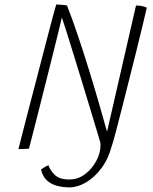

<svg xmlns="http://www.w3.org/2000/svg" viewBox="-20 -657 681 852"><path d="M288 174.5Q262 174.5 235.8 168.2Q209.5 162 189.5 144.8Q169.5 127.5 162 95Q165 93 169 90.5Q173 88 177.2 85.2Q181.5 82.5 186 80.2Q190.5 78 195 76Q202 98.5 223 119Q244 139.5 287.5 139.5Q326 139.5 357.2 116Q388.5 92.5 407.2 57.2Q426 22 426 -13Q426 -18.5 425.2 -26Q424.5 -33.5 423 -37.5L475.5 -7.5Q460 50 429.2 90.5Q398.5 131 361 152.8Q323.5 174.5 288 174.5ZM108.5 2.5Q104.5 3 95.8 3.5Q87 4 77.8 4.2Q68.5 4.5 62 4.5Q65 -8 76 -51.5Q87 -95 103.2 -157.2Q119.5 -219.5 137.8 -289.8Q156 -360 173.5 -427Q191 -494 204.5 -545.5Q210.5 -567.5 215.2 -585.8Q220 -604 223.8 -617Q227.5 -630 229.5 -637Q235 -637 242 -636.5Q249 -636 256.2 -635.5Q263.5 -635 269.2 -634.2Q275 -633.5 277.5 -632.5Q303 -567 328.5 -490.8Q354 -414.5 377.8 -337.2Q401.5 -260 421.2 -191.2Q441 -122.5 455 -72.5L583.5 -632.5Q591.5 -632.5 598.5 -631.8Q605.5 -631 611.5 -629.8Q617.5 -628.5 622.5 -626.8Q627.5 -625 631.5 -623Q623.5 -587.5 611 -536.2Q598.5 -485 583.8 -425.5Q569 -366 553.5 -305Q538 -244 524 -188Q510 -132 498.5 -89Q494 -72 490 -57.2Q486 -42.5 482.8 -31Q479.5 -19.5 476.8 -11.2Q474 -3 472.5 1Q465 1.5 459.5 1.5Q454 1.5 449.5 1.5Q445 1.5 441 1.5Q437 1.5 433 1Q428 -16 415 -59.2Q402 -102.5 384.2 -161.2Q366.5 -220 346.8 -284.5Q327 -349 308.5 -409Q290 -469 275.8 -514.2Q261.5 -559.5 254.5 -579.5Q251 -563.5 240.2 -519.5Q229.5 -475.5 214.5 -415.5Q199.5 -355.5 183 -290Q166.5 -224.5 151.2 -164Q136 -103.5 124.5 -59Q113 -14.5 108.5 2.5Z"/></svg>

Font: Grandstander Thin Thin
Style: Italic
Weight: 250
Italic angle: -15°
Version: Version 1.200